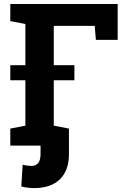

<svg xmlns="http://www.w3.org/2000/svg" viewBox="-20 -731 637 964"><path d="M31.7 0V-85.4L107.4 -100.1V-610.4L31.7 -625V-710.9H570.8V-530.8H461.4L455.6 -601.1H250V-100.1L326.2 -85.4V0ZM31.7 -328.1V-403.8H353.5V-328.1ZM150.9 213.4Q119.6 213.4 86.9 205.1L93.8 96.2Q118.2 102.1 138.2 102.1Q183.6 102.1 183.6 42.5V-43H326.2V42.5Q326.2 124.5 281 168.9Q235.8 213.4 150.9 213.4Z"/></svg>

Font: Roboto Slab
Style: Bold
Weight: 700
Designer: Google
Version: Version 2.000; ttfautohint (v1.8.1.43-b0c9)